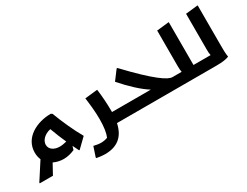

<svg xmlns="http://www.w3.org/2000/svg" viewBox="-113 -1437 3050 2373"><g transform="rotate(-30 1411.5 -250.5)"><path d="M543 -498 524 -509C324 -509 113 -402 113 -192C113 -151 121 -116 134 -86L-23 157V168H165L244 24C291 47 344 56 387 56C439 56 492 43 544 20L559 -31C572 -4 586 25 602 57H611L741 -69C669 -195 600 -348 543 -498ZM418 -101C347 -101 279 -137 279 -207C279 -268 337 -329 425 -347C459 -254 488 -184 519 -116C490 -108 454 -101 418 -101Z M1191 -149V-162C1191 -274 1182 -386 1170 -478H1159L990 -460C1002 -368 1015 -265 1015 -150C1015 -39 1002 43 979 96C955 105 923 113 886 113C852 113 816 106 782 98L736 236V246C736 247 806 260 858 260C1022 260 1137 186 1176 0H1307L1327 -20V-149Z M2054 -149C1990 -149 1847 -242 1521 -587H1510L1410 -454C1525 -324 1643 -212 1745 -149H1327L1307 -129V0H2061L2081 -20V-149Z M2354 -149V-760H2343L2178 -742V-233C2178 -198 2180 -170 2185 -149H2061L2041 -129V0H2465L2485 -20V-149Z M2767 -186V-761H2756L2591 -743V-233C2591 -198 2593 -170 2598 -149H2485L2465 -129V0H2596C2680 0 2735 -8 2775 -24V-32C2767 -68 2767 -146 2767 -186Z"/></g></svg>

Font: Kufam Arabic Latin Roman Bold
Style: Regular
Weight: 700
Designer: Wael Morcos & Artur Schmal
Version: Version 1.200;PS 001.200;hotconv 1.0.88;makeotf.lib2.5.64775